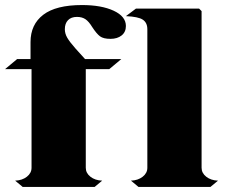

<svg xmlns="http://www.w3.org/2000/svg" viewBox="-35 -741 906 761"><path d="M222 -625Q222 -608 231.5 -591.5Q241 -575 264 -549L302 -507H446L398 -467H305V-76Q305 -55 323.5 -40.5Q342 -26 370 -25L340 0H55L25 -25Q53 -26 71.5 -40.5Q90 -55 90 -76V-467H-15L33 -507H86V-574Q86 -644 136.5 -682.5Q187 -721 290 -721Q367 -721 415.5 -698.5Q464 -676 464 -638Q464 -614 447 -600.5Q430 -587 403 -587Q375 -587 361.5 -597Q348 -607 331 -633Q317 -656 303.5 -665Q290 -674 270 -674Q247 -674 234.5 -661Q222 -648 222 -625ZM829 -25 799 0H514L484 -25Q512 -26 530.5 -40.5Q549 -55 549 -76V-625Q549 -651 531 -663Q513 -675 464 -677L504 -707H754L764 -697V-76Q764 -55 782.5 -40.5Q801 -26 829 -25Z"/></svg>

Font: FFF_Oezguer-Guendem
Style: Bold
Weight: 700
Designer: bBox Type GmbH
Foundry: bBox Type GmbH
Version: Version 1.004